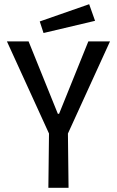

<svg xmlns="http://www.w3.org/2000/svg" viewBox="-20 -893 556 913"><path d="M210 0 213 -258 13 -696H116L255 -352H261L400 -696H503L303 -258L306 0ZM187 -736 169 -791 404 -873 432 -794Z"/></svg>

Font: Ruda Medium
Style: Regular
Weight: 500
Version: Version 2.001